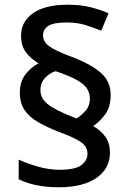

<svg xmlns="http://www.w3.org/2000/svg" viewBox="-20 -786 551 812"><path d="M64 -394Q64 -442 88.5 -472.5Q113 -503 143 -518Q108 -539 88.5 -566.5Q69 -594 69 -634Q69 -695 120 -730.5Q171 -766 266 -766Q321 -766 361 -756Q401 -746 439 -730L408 -656Q374 -670 340 -680.5Q306 -691 261 -691Q207 -691 184.5 -676.5Q162 -662 162 -636Q162 -610 188 -590.5Q214 -571 285 -545Q364 -515 406 -478.5Q448 -442 448 -385Q448 -334 425 -302.5Q402 -271 374 -253Q407 -234 426 -207Q445 -180 445 -141Q445 -73 388 -33.5Q331 6 228 6Q174 6 132.5 -3Q91 -12 59 -28V-111Q93 -95 140 -81.5Q187 -68 232 -68Q299 -68 324.5 -88Q350 -108 350 -135Q350 -152 341.5 -166Q333 -180 307 -194.5Q281 -209 230 -228Q178 -248 141 -269.5Q104 -291 84 -320.5Q64 -350 64 -394ZM151 -405Q151 -371 180.5 -346.5Q210 -322 284 -293L304 -285Q324 -298 342 -318Q360 -338 360 -369Q360 -393 347.5 -412Q335 -431 303.5 -448.5Q272 -466 215 -485Q191 -478 171 -457Q151 -436 151 -405Z"/></svg>

Font: Noto Sans Khmer UI Medium
Style: Regular
Weight: 500
Designer: Danh Hong and the Monotype Design Team
Foundry: Monotype Imaging Inc.
Version: Version 2.002; ttfautohint (v1.8.4.7-5d5b)